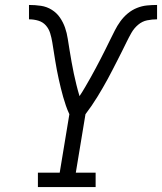

<svg xmlns="http://www.w3.org/2000/svg" viewBox="-20 -755 654 775"><path d="M133 0V-58H221L260 -294Q252 -311 246 -328.5Q240 -346 235 -363.5Q230 -381 225.5 -399.5Q221 -418 217 -436Q213 -454 209.5 -472.5Q206 -491 203 -509.5Q200 -528 197 -547Q194 -566 191 -584.5Q188 -603 182.5 -621Q177 -639 165 -652.5Q153 -666 135 -671.5Q117 -677 97 -677V-735Q122 -735 145.5 -731.5Q169 -728 189 -715.5Q209 -703 222 -684Q235 -665 242.5 -643.5Q250 -622 253.5 -598.5Q257 -575 261 -551.5Q265 -528 269 -504.5Q273 -481 278 -458Q283 -435 288.5 -412.5Q294 -390 301 -367Q313 -385 324 -404Q335 -423 345.5 -441.5Q356 -460 366 -479Q376 -498 386 -517Q396 -536 405.5 -555.5Q415 -575 424.5 -594Q434 -613 443.5 -632Q453 -651 466 -669Q479 -687 496 -701Q513 -715 533 -723Q553 -731 573.5 -733Q594 -735 614 -735V-677Q594 -677 574 -673Q554 -669 537.5 -655Q521 -641 510.5 -622.5Q500 -604 491 -585.5Q482 -567 472.5 -548Q463 -529 453.5 -510.5Q444 -492 434.5 -473.5Q425 -455 415 -436.5Q405 -418 394.5 -400Q384 -382 373 -364Q362 -346 350 -328.5Q338 -311 325 -294L286 -58H366V0Z"/></svg>

Font: Iosevka Curly Slab LtEx
Style: Italic
Weight: 300
Width: 7
Italic angle: -9°
Monospace: yes
Designer: Belleve Invis
Foundry: Belleve Invis
Version: Version 11.1.0; ttfautohint (v1.8.3)